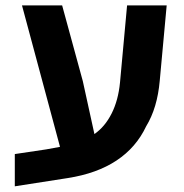

<svg xmlns="http://www.w3.org/2000/svg" viewBox="-20 -651 673 703"><path d="M34.2 -86.9 148.9 -104 199.7 -113.3 60.5 -631.3H207.5L283.2 -354L325.7 -160.2Q364.3 -187 388.7 -235.4Q413.1 -283.7 419.4 -349.1L445.3 -631.3H590.3L564.9 -355.5Q556.2 -255.9 515.1 -188.5Q478.5 -110.8 406.5 -63.2Q334.5 -15.6 228 1L34.2 31.2Z"/></svg>

Font: Viking Open Sans
Style: Bold
Weight: 700
Foundry: Ascender Corporation
Version: Version 2.001